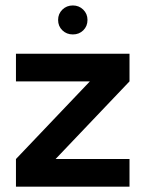

<svg xmlns="http://www.w3.org/2000/svg" viewBox="-20 -702 547 722"><path d="M467 -396 189 -104H467V0H40V-104L318 -396H40V-500H467ZM254 -572.5Q230.5 -572.5 214.5 -588Q198.5 -603.5 198.5 -627Q198.5 -650 214.5 -665.8Q230.5 -681.5 254 -681.5Q277 -681.5 293 -665.8Q309 -650 309 -627Q309 -603.5 293.2 -588Q277.5 -572.5 254 -572.5Z"/></svg>

Font: Urbanist SemiBold
Style: Regular
Weight: 600
Designer: Corey Hu
Foundry: Corey Hu
Version: Version 1.321; ttfautohint (v1.8.4.7-5d5b)